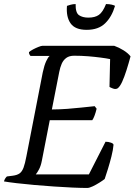

<svg xmlns="http://www.w3.org/2000/svg" viewBox="-29 -931 667 951"><path d="M403.4 0Q373.7 0 330.6 -1.9Q287.5 -3.8 238.5 -7.2Q189.5 -10.5 141.2 -14.8Q92.9 -19.1 53.4 -23.7Q13.9 -28.4 -9.3 -32.4Q-7.3 -40.4 -3.2 -46.8Q1 -53.3 5.2 -57L34.1 -60.7Q55.8 -63.5 68 -72.1Q80.1 -80.8 87.6 -100.6Q95 -120.4 102 -157.9L182.9 -573.2Q190.4 -608.1 200.1 -628.6Q209.7 -649.1 217 -653.8H122.1Q120.1 -655.8 117.3 -660.6Q114.4 -665.4 114.4 -672.6Q121.1 -679.1 134.8 -686.3Q148.5 -693.5 161.8 -698.7Q175.2 -704 180.2 -704H537Q560 -696 582.8 -681.8Q605.5 -667.6 617.6 -651.7Q608.1 -616.6 597.6 -583.5Q587.1 -550.3 576.3 -526.5Q565.5 -502.6 554 -493.7Q544 -487.4 530.5 -492.6Q517 -497.7 513.3 -500.5L516.4 -638.2Q498.7 -642 470.1 -645.7Q441.5 -649.5 407.7 -652.3Q373.9 -655 338.5 -655Q314 -655 299.1 -644Q284.2 -632.9 276.5 -614.9Q268.8 -597 264.5 -574.9L227.9 -388.8Q269.3 -389.2 304.1 -391.8Q338.8 -394.3 372 -398Q405.3 -401.6 440 -405.1L449.6 -392.5Q444.6 -371.9 438.9 -357.2Q433.3 -342.5 428 -335.6H217.5L178.2 -134.5Q173.4 -109.6 164.4 -92.4Q155.3 -75.3 148.3 -67.3H411.3L493.7 -229Q508.5 -229 521.1 -224.2Q533.7 -219.5 533.2 -213.1Q531.2 -188.7 523.1 -156.7Q515.1 -124.8 505.8 -94.8Q496.5 -64.8 489.5 -44.4Q479.8 -36.6 463 -26.1Q446.2 -15.5 430 -7.9Q413.7 -0.2 403.4 0ZM400.1 -783.2Q343.2 -783.2 320.6 -815.4Q298 -847.5 302.7 -901.9Q307.7 -903.9 320.3 -907.4Q332.8 -910.9 345.6 -910.9Q344.6 -868.1 362.2 -855.9Q379.8 -843.7 408.7 -843.7Q441.4 -843.7 460.7 -857.2Q480.1 -870.6 496.1 -910.9Q512.4 -910.9 524.6 -907.9Q536.8 -904.9 540.8 -902Q524.8 -847.5 491.6 -815.4Q458.5 -783.2 400.1 -783.2Z"/></svg>

Font: Texturina Medium
Style: Italic
Weight: 500
Italic angle: -11°
Designer: Guillermo Torres Carreño
Foundry: Omnibus-Type
Version: Version 1.002